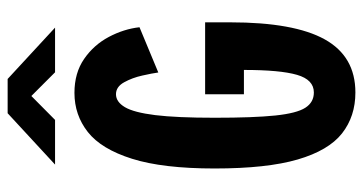

<svg xmlns="http://www.w3.org/2000/svg" viewBox="-239 -677 928 490"><g transform="rotate(-90 225.0 -432.0)"><path d="M234 11Q173 11 129.5 -23.2Q86 -57.5 63 -136.2Q40 -215 40 -348Q40 -480.5 64.8 -559Q89.5 -637.5 133 -671.8Q176.5 -706 233 -706Q284 -706 319.8 -681.2Q355.5 -656.5 375.8 -618.2Q396 -580 400.5 -540L285 -492Q283 -507 277.2 -532.8Q271.5 -558.5 260 -579.2Q248.5 -600 229.5 -600Q210 -600 196.5 -577.2Q183 -554.5 176.2 -499.8Q169.5 -445 169.5 -348Q169.5 -248.5 175.2 -193.5Q181 -138.5 195 -116.8Q209 -95 234 -95Q266.5 -95 279 -138Q291.5 -181 291.5 -273.5H229.5V-372.5H413V-308Q413 -145.5 369.5 -67.2Q326 11 234 11ZM50 -755.5 181 -876.5H268.5L399.5 -755.5H285.5L225 -816L164 -755.5Z"/></g></svg>

Font: Trispace Condensed SemiBold
Style: Regular
Weight: 600
Width: 3
Designer: Tyler Finck
Foundry: Etcetera Type Company
Version: Version 1.210; ttfautohint (v1.8.3)